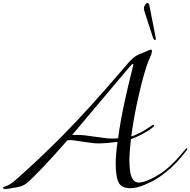

<svg xmlns="http://www.w3.org/2000/svg" viewBox="-70 -1228 1250 1261"><path d="M954 -971Q954 -966 946 -966Q940 -966 935 -980L885 -1134Q875 -1161 875 -1176Q875 -1184 883 -1196Q891 -1208 899 -1208Q908 -1208 911 -1193L950 -994Q954 -974 954 -971ZM1020 -98Q996 -78 966.5 -58.5Q937 -39 883 -15.5Q829 8 786 8Q728 8 709 -29.5Q690 -67 690 -154Q690 -212 702 -296Q612 -286 582 -286Q541 -286 475 -297Q409 -308 392 -308Q378 -308 372 -306Q180 -87 102 -22Q73 0 16 6Q11 7 0.5 9Q-10 11 -19.5 12Q-29 13 -38 13Q-50 13 -50 6Q-50 0 -34 -4Q-4 -14 30 -44Q181 -176 345 -341.5Q509 -507 746 -784Q762 -802 772.5 -814.5Q783 -827 794 -837Q805 -847 810 -851.5Q815 -856 825.5 -862Q836 -868 839 -869.5Q842 -871 856 -876.5Q870 -882 876 -884Q879 -885 896.5 -893.5Q914 -902 920 -902Q928 -902 928 -892Q928 -884 923.5 -871.5Q919 -859 913 -845.5Q907 -832 906 -830Q877 -756 843 -609.5Q809 -463 792 -332Q823 -341 857 -360Q891 -379 912 -393.5Q933 -408 936 -408Q942 -408 942 -402Q942 -397 920 -381Q898 -365 861 -345.5Q824 -326 790 -314Q780 -227 780 -178Q780 -95 795.5 -62Q811 -29 841 -29Q871 -29 919.5 -52Q968 -75 1012 -108Q1074 -156 1148 -248Q1152 -254 1156 -254Q1160 -254 1160 -250Q1160 -248 1158 -244Q1090 -152 1020 -98ZM404 -342H438Q478 -342 555 -330Q632 -318 666 -318Q690 -318 706 -320Q713 -378 726 -448.5Q739 -519 752.5 -578.5Q766 -638 778 -689Q790 -740 798 -770.5Q806 -801 806 -802Q806 -808 803 -808Q796 -808 770 -776Z"/></svg>

Font: Miama Nueva
Style: Medium
Weight: 400
Italic angle: -28°
Version: Version 1.0